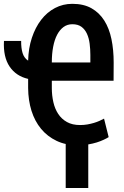

<svg xmlns="http://www.w3.org/2000/svg" viewBox="-20 -740 640 993"><path d="M381.8 11.2Q320.3 11.2 272.7 -11.5Q225.1 -34.2 192.4 -73.7Q159.7 -113.3 142.8 -167.2Q126 -221.2 125.5 -284.7V-332Q63 -346.2 29.5 -396Q-3.9 -445.8 0.5 -528.3H89.4Q88.9 -491.2 96.9 -465.3Q105 -439.5 125.5 -426.3Q127 -490.2 144.8 -544.2Q162.6 -598.1 192.9 -637.5Q223.1 -676.8 264.4 -698.5Q305.7 -720.2 354 -720.2Q412.6 -720.2 453.1 -697.3Q493.7 -674.3 519.3 -633.8Q544.9 -593.3 556.4 -537.8Q567.9 -482.4 567.9 -416.5L567.4 -322.3H248V-284.7Q248 -246.6 255.9 -211.9Q263.7 -177.2 281 -150.9Q298.3 -124.5 326.2 -108.9Q354 -93.3 394 -93.3Q414.1 -93.3 431.9 -96.4Q449.7 -99.6 465.3 -104.2Q481 -108.9 494.1 -114.7Q507.3 -120.6 518.1 -126.5L542 -30.8Q531.7 -24.4 516.1 -17.1Q500.5 -9.8 480.5 -3.4Q460.4 2.9 435.5 7.1Q410.6 11.2 381.8 11.2ZM248 -417H447.3V-455.6Q447.3 -485.8 443.6 -514.4Q439.9 -543 429.7 -565.4Q419.4 -587.9 401.4 -601.3Q383.3 -614.7 354 -614.7Q328.1 -614.7 308.3 -600.1Q288.6 -585.4 275.1 -559.6Q261.7 -533.7 254.9 -497.6Q248 -461.4 248 -418.5ZM436.5 232.4H319.8V-30.8H436.5Z"/></svg>

Font: Roboto Mono
Style: Regular
Weight: 500
Designer: Google
Version: Version 2.000986; 2015; ttfautohint (v1.3)